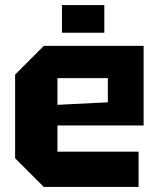

<svg xmlns="http://www.w3.org/2000/svg" viewBox="-20 -742 630 762"><path d="M40 -114V-446L154 -560H550V-244H208V-140H530V0H154ZM208 -326 408 -336V-432H208ZM226 -612V-722H394V-612Z"/></svg>

Font: Tektur
Style: Bold
Weight: 700
Designer: Adam Jagosz
Foundry: Adam Jagosz
Version: Version 1.005;gftools[0.9.30]